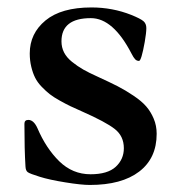

<svg xmlns="http://www.w3.org/2000/svg" viewBox="-20 -495 480 526"><path d="M46.9 -155.8Q46.9 -166.5 57.6 -166.5Q72.3 -166.5 82.5 -144Q106 -88.9 142.3 -53.2Q178.7 -17.6 228 -17.6Q274.9 -17.6 297.1 -38.1Q319.3 -58.6 319.3 -88.9Q319.3 -122.1 294.4 -141.6Q269.5 -161.1 205.1 -189.5Q185.1 -198.2 172.9 -204.1Q160.6 -210 143.6 -219.5Q126.5 -229 116.2 -237.1Q106 -245.1 94.2 -257.3Q82.5 -269.5 76.2 -282.2Q69.8 -294.9 65.7 -312Q61.5 -329.1 61.5 -348.6Q61.5 -403.3 104.7 -439Q147.9 -474.6 230.5 -474.6Q288.1 -474.6 339.8 -454.1Q365.2 -443.8 373 -437Q380.9 -430.2 380.9 -418Q380.9 -405.3 376.5 -379.9Q367.2 -328.1 360.8 -328.1Q354.5 -328.1 350.1 -332.8Q345.7 -337.4 340.3 -348.1Q290 -445.3 229 -445.3Q148.4 -445.3 148.4 -381.8Q148.4 -365.2 155.5 -351.3Q162.6 -337.4 177.5 -325.4Q192.4 -313.5 208.3 -304.4Q224.1 -295.4 248 -284.7Q281.2 -269.5 302.2 -258.8Q323.2 -248 345.7 -232.9Q368.2 -217.8 380.6 -203.4Q393.1 -189 401.1 -169.9Q409.2 -150.9 409.2 -128.4Q409.2 -61.5 361.3 -24.9Q313.5 11.7 226.1 11.7Q202.6 11.7 158.9 4.6Q115.2 -2.4 88.9 -10.7Q62 -19 56.2 -23.2Q50.3 -27.3 49.8 -39.1Q46.9 -85 46.9 -155.8Z"/></svg>

Font: Monomachus
Style: Medium
Weight: 500
Designer: Alexey Kryukov
Version: Version 1.0